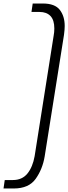

<svg xmlns="http://www.w3.org/2000/svg" viewBox="-29 -862 388 1092"><path d="M-2 162H44Q97 162 127 125Q157 88 168 26L276 -658Q280 -679 280 -700Q280 -748 258 -771Q236 -794 196 -794H150L157 -842H215Q283 -842 311 -806Q339 -770 339 -714Q339 -694 335 -664L225 28Q213 100 174 155Q135 210 49 210H-9Z"/></svg>

Font: Exo Light
Style: Italic
Weight: 300
Italic angle: -9°
Designer: Natanael Gama
Foundry: Natanael Gama
Version: Version 1.500; ttfautohint (v1.6)